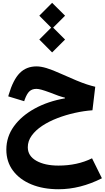

<svg xmlns="http://www.w3.org/2000/svg" viewBox="-20 -1030 756 1376"><path d="M261.7 -746.6 346.7 -832 261.7 -917.5 353.5 -1009.8 446.3 -917.5 360.8 -832 446.3 -746.6 353.5 -654.3ZM242.2 -554.2Q272.5 -554.2 313.5 -542Q354.5 -529.8 421.4 -499.5Q483.4 -471.7 527.1 -453.6Q570.8 -435.5 603 -425Q635.3 -414.6 662.6 -408.2L642.6 -239.7Q581.5 -235.4 516.6 -220.9Q451.7 -206.5 391.4 -183.3Q331.1 -160.2 283.2 -128.7Q235.4 -97.2 207.3 -58.3Q179.2 -19.5 179.2 25.4Q179.2 87.4 240.2 122.1Q301.3 156.7 398.9 156.7Q534.2 156.7 639.6 104.5L710.4 247.6Q554.7 326.2 399.9 326.2Q289.1 326.2 204.6 291.3Q120.1 256.3 72.8 192.6Q25.4 128.9 25.4 42.5Q25.4 -49.8 79.8 -125Q134.3 -200.2 229.2 -252.2Q324.2 -304.2 445.3 -325.2V-330.1Q423.3 -335.4 398.2 -344Q373 -352.5 339.8 -366.2Q299.8 -380.9 277.6 -387Q255.4 -393.1 241.2 -393.1Q210 -393.1 191.2 -375.7Q172.4 -358.4 157.2 -316.4L153.3 -304.7L39.1 -339.4L42.5 -351.6Q74.2 -458.5 121.3 -506.3Q168.5 -554.2 242.2 -554.2Z"/></svg>

Font: Estedad-FD ExtraBold
Style: Regular
Weight: 800
Designer: Amin Abedi
Version: Version 7.3